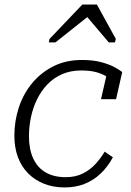

<svg xmlns="http://www.w3.org/2000/svg" viewBox="-20 -810 574 842"><path d="M268 -33Q311 -33 343 -49Q375 -65 398.5 -90.5Q422 -116 439 -145L475 -120Q453 -79 421.5 -49Q390 -19 350.5 -3.5Q311 12 264 12Q214 12 173.5 -4Q133 -20 103.5 -49.5Q74 -79 58.5 -121Q43 -163 43 -215Q43 -280 63 -340Q83 -400 122 -446.5Q161 -493 215.5 -520Q270 -547 339 -547Q388 -547 423.5 -537.5Q459 -528 482 -515.5Q505 -503 516 -494L489 -375H423L450 -493Q462 -489 468.5 -483Q475 -477 478.5 -470Q482 -463 482 -456Q482 -449 480 -444Q470 -459 451 -472Q432 -485 404 -493Q376 -501 337 -501Q290 -501 253 -485Q216 -469 188.5 -440.5Q161 -412 143 -375.5Q125 -339 116 -297Q107 -255 107 -212Q107 -156 125.5 -115.5Q144 -75 180 -54Q216 -33 268 -33ZM405 -790H341L197 -639L194 -624H223L383 -751L346 -755L457 -624H484L488 -639Z"/></svg>

Font: Roboto Serif ExtraLight
Style: Italic
Weight: 250
Italic angle: -10°
Designer: Greg Gazdowicz
Foundry: Commercial Type
Version: Version 1.008